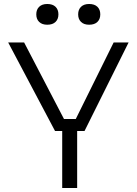

<svg xmlns="http://www.w3.org/2000/svg" viewBox="-20 -943 689 963"><path d="M21 -730H101L301 -346H360L550 -730H625L404 -286H367V0H292V-286H256ZM162 -871Q162 -895 176.5 -909Q191 -923 217 -923Q244 -923 258.5 -909Q273 -895 273 -871Q273 -847 258.5 -833Q244 -819 217 -819Q191 -819 176.5 -833Q162 -847 162 -871ZM372 -871Q372 -895 386.5 -909Q401 -923 427 -923Q454 -923 468.5 -909Q483 -895 483 -871Q483 -847 468.5 -833Q454 -819 427 -819Q401 -819 386.5 -833Q372 -847 372 -871Z"/></svg>

Font: Sora-SIA Light
Style: Regular
Weight: 300
Designer: Jonathan Barnbrook, Julián Moncada
Foundry: Barnbrook Fonts
Version: Version 2.000